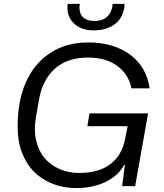

<svg xmlns="http://www.w3.org/2000/svg" viewBox="-20 -957 845 987"><path d="M460.9 -800.8Q396 -800.8 357.9 -838.6Q319.8 -876.5 328.1 -937H390.1Q383.8 -892.1 404.5 -870.6Q425.3 -849.1 465.8 -849.1Q508.3 -849.1 532.2 -872.6Q556.2 -896 559.1 -937H621.1Q616.7 -869.6 573.2 -835.2Q529.8 -800.8 460.9 -800.8ZM371.1 9.8Q306.2 9.8 251 -12Q195.8 -33.7 155.8 -73.2Q115.7 -112.8 93.3 -171.6Q70.8 -230.5 70.8 -301.8V-311Q70.8 -437.5 112.8 -533.4Q154.8 -629.4 237.3 -684.1Q319.8 -738.8 433.1 -738.8Q564 -738.8 648.7 -676Q733.4 -613.3 749 -502.9H655.8Q640.6 -576.2 582.3 -618.7Q523.9 -661.1 432.1 -661.1Q325.7 -661.1 261.5 -603.3Q197.3 -545.4 180.2 -442.9L164.1 -350.1Q153.3 -286.1 166.3 -232.4Q179.2 -178.7 210.2 -143.1Q241.2 -107.4 286.9 -87.6Q332.5 -67.9 387.2 -67.9Q487.8 -67.9 548.1 -113.8Q608.4 -159.7 624 -247.1L636.2 -308.1H429.2L439.9 -374H741.2L674.8 0H607.9L622.1 -109.9H618.2Q590.3 -55.7 524.7 -22.9Q459 9.8 371.1 9.8Z"/></svg>

Font: Hubot Sans
Style: Italic
Weight: 400
Italic angle: -10°
Designer: Deni Anggara
Foundry: GitHub
Version: Version 1.001;gftools[0.9.31]